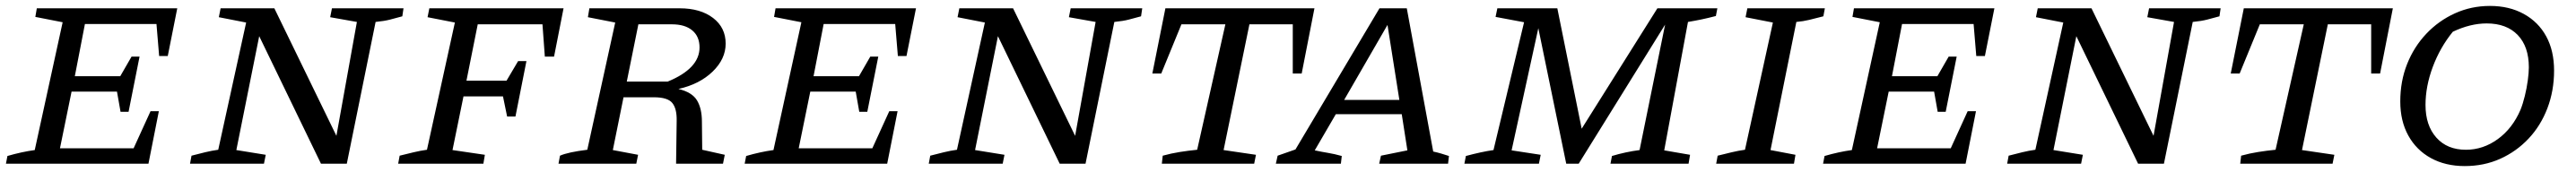

<svg xmlns="http://www.w3.org/2000/svg" viewBox="-20 -552 8676 580"><path d="M0 0 5 -26Q29 -33 52 -38Q75 -43 97 -46L191 -477L99 -495L104 -524H577L545 -363H516L507 -471H266L232 -295H385L423 -361H450L413 -175H386L374 -243H221L182 -52H430L487 -177H515L480 0Z M1098 -524H1339L1335 -497Q1313 -491 1294 -486Q1275 -481 1245 -478L1148 0H1061L853 -430L776 -46L875 -30L869 0H620L625 -27Q648 -33 670.5 -38.5Q693 -44 715 -47L809 -476L717 -494L723 -524H904L1113 -94L1182 -478L1092 -494Z M1688 -159 1674 -227H1541L1504 -46L1613 -30L1608 0H1321L1326 -27Q1350 -33 1373 -38.5Q1396 -44 1418 -47L1512 -476L1420 -494L1426 -524H1878L1846 -361H1815L1807 -470H1589L1551 -280H1686L1725 -346H1753L1716 -159Z M1861 0 1866 -27Q1893 -39 1958 -47L2052 -476L1960 -494L1965 -524H2269Q2339 -524 2381.5 -491.5Q2424 -459 2424 -405Q2424 -353 2380 -310.5Q2336 -268 2265 -252Q2311 -241 2327.5 -213.5Q2344 -186 2344 -142L2345 -47L2421 -30L2415 0H2257L2259 -144Q2260 -185 2244.5 -204.5Q2229 -224 2182 -224H2080L2044 -46L2129 -30L2123 0ZM2243 -470H2130L2091 -277H2229Q2336 -321 2336 -392Q2336 -429 2311.5 -449.5Q2287 -470 2243 -470Z M2488 0 2493 -26Q2517 -33 2540 -38Q2563 -43 2585 -46L2679 -477L2587 -495L2592 -524H3065L3033 -363H3004L2995 -471H2754L2720 -295H2873L2911 -361H2938L2901 -175H2874L2862 -243H2709L2670 -52H2918L2975 -177H3003L2968 0Z M3586 -524H3827L3823 -497Q3801 -491 3782 -486Q3763 -481 3733 -478L3636 0H3549L3341 -430L3264 -46L3363 -30L3357 0H3108L3113 -27Q3136 -33 3158.5 -38.5Q3181 -44 3203 -47L3297 -476L3205 -494L3211 -524H3392L3601 -94L3670 -478L3580 -494Z M4407 -524 4364 -304H4334V-470H4188L4101 -46L4210 -30L4204 0H3893L3896 -27Q3925 -35 3953.5 -39.5Q3982 -44 4012 -47L4107 -470H3959L3891 -304H3861L3905 -524Z M4807 -41Q4821 -38 4834.5 -34Q4848 -30 4860 -26L4857 0H4625L4631 -27L4720 -45L4701 -167H4479L4408 -45Q4431 -40 4452.5 -36.5Q4474 -33 4499 -26L4496 0H4277L4283 -27L4343 -48L4626 -524H4718ZM4507 -215H4693L4653 -468Z M4912 0 4917 -26Q4943 -33 4966 -38Q4989 -43 5010 -46L5113 -477L5017 -495L5023 -524H5225L5307 -118L5562 -524H5764L5759 -498Q5732 -491 5710.5 -486.5Q5689 -482 5665 -478L5585 -45L5672 -30L5667 0H5404L5409 -26Q5432 -33 5455.5 -38Q5479 -43 5502 -46L5588 -469L5297 0H5255L5161 -457L5071 -45L5169 -30L5163 0Z M5760 0 5765 -27Q5789 -33 5812 -38.5Q5835 -44 5857 -47L5951 -476L5859 -494L5865 -524H6126L6121 -497Q6094 -490 6073.5 -485Q6053 -480 6030 -478L5943 -46L6027 -30L6022 0Z M6120 0 6125 -26Q6149 -33 6172 -38Q6195 -43 6217 -46L6311 -477L6219 -495L6224 -524H6697L6665 -363H6636L6627 -471H6386L6352 -295H6505L6543 -361H6570L6533 -175H6506L6494 -243H6341L6302 -52H6550L6607 -177H6635L6600 0Z M7218 -524H7459L7455 -497Q7433 -491 7414 -486Q7395 -481 7365 -478L7268 0H7181L6973 -430L6896 -46L6995 -30L6989 0H6740L6745 -27Q6768 -33 6790.5 -38.5Q6813 -44 6835 -47L6929 -476L6837 -494L6843 -524H7024L7233 -94L7302 -478L7212 -494Z M8039 -524 7996 -304H7966V-470H7820L7733 -46L7842 -30L7836 0H7525L7528 -27Q7557 -35 7585.5 -39.5Q7614 -44 7644 -47L7739 -470H7591L7523 -304H7493L7537 -524Z M8281 8Q8216 8 8167 -19Q8118 -46 8091 -95Q8064 -144 8064 -210Q8064 -278 8087 -336Q8110 -394 8151.5 -438Q8193 -482 8248 -507Q8303 -532 8366 -532Q8431 -532 8480 -505Q8529 -478 8555.5 -429.5Q8582 -381 8582 -314Q8582 -246 8559.5 -187Q8537 -128 8496 -84.5Q8455 -41 8400.5 -16.5Q8346 8 8281 8ZM8285 -47Q8343 -47 8392.5 -83Q8442 -119 8469 -182Q8477 -202 8483.5 -228.5Q8490 -255 8493.5 -281Q8497 -307 8497 -325Q8497 -395 8459.5 -434Q8422 -473 8355 -473Q8300 -473 8241 -445Q8198 -392 8173.5 -326.5Q8149 -261 8149 -198Q8149 -129 8185.5 -88Q8222 -47 8285 -47Z"/></svg>

Font: Piazzolla SC
Style: Italic
Weight: 400
Italic angle: -11.3°
Designer: Juan Pablo del Peral
Foundry: Huerta Tipografica
Version: Version 1.330